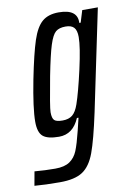

<svg xmlns="http://www.w3.org/2000/svg" viewBox="-120 -571 566 824"><g transform="rotate(-10 163.5 -158.5)"><path d="M-37 197 -26 136Q20 140 64 140Q105 140 127.5 124.5Q150 109 161.5 81Q173 53 187 -4L200 -58H193Q165 8 104 8Q55 8 34.5 -9Q14 -26 14 -73Q14 -131 38 -254Q60 -364 78 -418.5Q96 -473 122.5 -495.5Q149 -518 194 -518Q277 -518 274 -458H280L296 -510H364L272 -69Q247 48 227 102Q207 156 173 178.5Q139 201 74 201Q10 201 -37 197ZM201 -116Q218 -165 239.5 -260.5Q261 -356 261 -399Q261 -428 249.5 -440.5Q238 -453 213 -453Q185 -453 170 -440.5Q155 -428 142 -387.5Q129 -347 111 -255Q86 -123 86 -102Q86 -75 95.5 -66.5Q105 -58 131 -58Q158 -58 174 -71Q190 -84 201 -116Z"/></g></svg>

Font: Saira Ultra Condensed Medium
Style: Italic
Weight: 500
Width: 1
Italic angle: -12°
Designer: Hector Gatti with collaboration of the Omnibus-Type team
Foundry: Omnibus-Type
Version: Version 1.001; ttfautohint (v1.8)